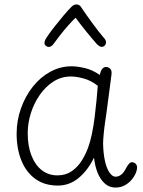

<svg xmlns="http://www.w3.org/2000/svg" viewBox="-20 -837 644 866"><path d="M55 -234Q55 -293 74.5 -348Q94 -403 128 -446Q162 -489 207 -513.5Q252 -538 303 -538Q328 -538 362.5 -530Q397 -522 430 -499Q435 -521 442.5 -528Q450 -535 458 -535Q468 -535 476.5 -527.5Q485 -520 483 -502Q479 -470 472.5 -421Q466 -372 460 -327Q458 -313 454 -285.5Q450 -258 447.5 -231Q445 -204 445 -189Q446 -144 453.5 -110.5Q461 -77 474 -58.5Q487 -40 501 -40Q515 -40 527 -49.5Q539 -59 550 -81Q556 -92 563 -99.5Q570 -107 579 -105Q588 -103 592.5 -98Q597 -93 598 -85.5Q599 -78 596 -67Q592 -51 579 -33Q566 -15 546 -3Q526 9 501 9Q473 9 452.5 -9.5Q432 -28 420 -58.5Q408 -89 404 -126Q377 -70 335.5 -35Q294 0 241 0Q181 0 139.5 -30Q98 -60 76.5 -113Q55 -166 55 -234ZM105 -236Q105 -178 122 -135Q139 -92 169 -69Q199 -46 239 -46Q276 -46 303 -64.5Q330 -83 348 -111.5Q366 -140 377 -170Q387 -197 394.5 -233Q402 -269 407 -309Q412 -349 415.5 -386Q419 -423 421 -450Q391 -474 357.5 -483Q324 -492 300 -492Q257 -492 221.5 -469.5Q186 -447 159.5 -409Q133 -371 119 -326Q105 -281 105 -236ZM223 -641Q215 -629 205 -626Q195 -623 185 -632Q179 -638 181 -648Q183 -658 191 -669Q207 -693 226.5 -717.5Q246 -742 265.5 -765.5Q285 -789 302 -806Q308 -812 313.5 -814.5Q319 -817 325 -817Q332 -817 337.5 -813.5Q343 -810 347 -803Q370 -769 397 -732Q424 -695 447 -668Q457 -658 458 -649Q459 -640 453 -632Q445 -624 436 -626Q427 -628 417 -638Q394 -664 368.5 -695.5Q343 -727 321 -757Q307 -744 287.5 -722Q268 -700 250.5 -677.5Q233 -655 223 -641Z"/></svg>

Font: Playpen Sans ExtraLight
Style: Regular
Weight: 250
Designer: Laura Meseguer, Veronika Burian, José Scaglione
Foundry: TypeTogether
Version: Version 1.001